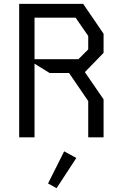

<svg xmlns="http://www.w3.org/2000/svg" viewBox="-20 -716 640 1001"><path d="M80 -696V0H160V-384L238.5 -335.5H340L440 -189V0H520V-198L422.5 -340L520 -440.5V-540L413.5 -696ZM160 -624H374L440 -528.5V-458.5L389 -407.5H160ZM230.5 240.5 275 265 378 107.5 314.5 73Z"/></svg>

Font: Kode
Style: Regular
Weight: 400
Monospace: yes
Designer: Isa Ozler
Foundry: Kadena LLC
Version: Version 1.000;gftools[0.9.28]